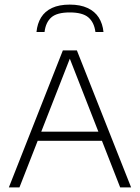

<svg xmlns="http://www.w3.org/2000/svg" viewBox="-20 -814 608 834"><path d="M18.5 0 253 -595H314L549.5 0H502L278 -572.5H288.5L64.5 0ZM128.5 -202.5 140.5 -242H427L438 -202.5ZM138.5 -675Q142 -711.5 158.5 -738.2Q175 -765 206 -779.5Q237 -794 283 -794Q329 -794 360.5 -779.2Q392 -764.5 409 -737.8Q426 -711 429.5 -675H394.5Q389 -717 363.8 -738.5Q338.5 -760 283 -760Q227.5 -760 203 -738.5Q178.5 -717 173.5 -675Z"/></svg>

Font: Encode Sans SC ExtraLight
Style: Regular
Weight: 250
Designer: Multiple Designers
Foundry: Impallari Type
Version: Version 3.002